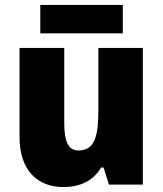

<svg xmlns="http://www.w3.org/2000/svg" viewBox="-20 -747 658 777"><path d="M477 -727H143V-612H477ZM558 -553H378V-300C378 -197 364 -138 297 -138C256 -138 240 -176 240 -249V-553H59V-193C59 -56 133 10 237 10C302 10 357 -14 389 -69H399L421 0H558Z"/></svg>

Font: Noto Sans Thai Looped SemiCondensed Black
Style: Regular
Weight: 900
Width: 4
Designer: Sasikarn Vongin, Ben Mitchell
Foundry: The Fontpad Ltd
Version: Version 1.001